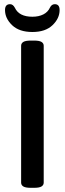

<svg xmlns="http://www.w3.org/2000/svg" viewBox="-20 -896 309 918"><path d="M127 2Q102 2 91.5 -4.5Q81 -11 81 -23V-677Q81 -689 91.5 -695.5Q102 -702 127 -702H143Q168 -702 178.5 -695.5Q189 -689 189 -677V-23Q189 -11 178.5 -4.5Q168 2 143 2ZM135 -743Q72 -743 38 -775.5Q4 -808 4 -848Q4 -876 28 -876Q42 -876 51 -859Q71 -816 135 -816Q165 -816 187 -827Q209 -838 219 -860Q227 -876 242 -876Q265 -876 265 -848Q265 -808 231 -775.5Q197 -743 135 -743Z"/></svg>

Font: Asap Semi Condensed Medium
Style: Regular
Weight: 500
Width: 4
Designer: Pablo Cosgaya
Foundry: Omnibus-Type
Version: Version 3.001; ttfautohint (v1.8.4.7-5d5b)